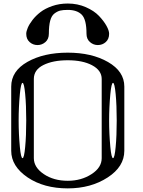

<svg xmlns="http://www.w3.org/2000/svg" viewBox="-20 -1041 790 1061"><path d="M250 -854.5Q250 -825.2 231 -808.6Q211.9 -792 187.5 -792Q162.1 -792 143.6 -808.6Q125 -825.2 125 -854.5Q125 -867.2 133.3 -887.2Q141.6 -907.2 159.7 -930.7Q177.7 -954.1 203.6 -974.1Q229.5 -994.1 269 -1007.8Q308.6 -1021.5 354.5 -1021.5Q408.2 -1021.5 454.1 -1001.5Q500 -981.4 526.9 -953.1Q553.7 -924.8 568.4 -898.4Q583 -872.1 583 -854.5Q583 -825.2 564.5 -808.6Q545.9 -792 520.5 -792Q496.1 -792 477.1 -808.6Q458 -825.2 458 -854.5Q458 -933.6 431.6 -960Q405.3 -986.3 354.5 -986.3Q328.1 -986.3 312.5 -982.4Q296.9 -978.5 280.8 -966.3Q264.6 -954.1 257.3 -926.3Q250 -898.4 250 -854.5ZM89.8 -521.5Q83 -449.2 83 -375Q83 -300.8 89.8 -228.5Q95.7 -167 104.5 -167Q113.3 -167 119.1 -228.5Q125 -290 125 -375Q125 -460 119.1 -521.5Q113.3 -583 104.5 -583Q95.7 -583 89.8 -521.5ZM589.8 -521.5Q583 -449.2 583 -375Q583 -300.8 589.8 -228.5Q595.7 -167 604.5 -167Q613.3 -167 619.1 -228.5Q625 -290 625 -375Q625 -460 619.1 -521.5Q613.3 -583 604.5 -583Q595.7 -583 589.8 -521.5ZM542 -167V-604.5Q542 -652.3 488.3 -680.7Q436.5 -708 354.5 -708Q272.5 -708 219.7 -681.6Q167 -655.3 167 -604.5V-167Q167 -116.2 221.7 -79.1Q276.4 -42 354.5 -42Q429.7 -42 486.3 -79.1Q542 -115.2 542 -167ZM667 -208Q667 -120.1 575.2 -60.5Q482.4 0 354.5 0Q222.7 0 132.8 -60.5Q42 -122.1 42 -208V-562.5Q42 -648.4 131.8 -699.2Q221.7 -750 354.5 -750Q487.3 -750 577.1 -698.2Q667 -646.5 667 -562.5Z"/></svg>

Font: okolaksMetalik
Style: bold
Weight: 700
Width: 7
Version: Version 0.6